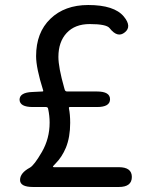

<svg xmlns="http://www.w3.org/2000/svg" viewBox="-20 -746 595 766"><path d="M112 0Q60 0 60 -28Q60 -56 99 -77Q116 -86 147 -139.5Q178 -193 178 -257Q178 -284 172 -312Q171 -319 163 -319H111Q59 -319 58 -348Q58 -377 109 -379L149 -381Q154 -381 152 -386Q124 -475 124 -522Q124 -616 181 -671Q238 -726 332 -726Q436 -726 474 -680Q507 -640 478 -617Q449 -593 417 -634Q404 -650 338 -650Q279 -650 246 -614.5Q213 -579 213 -519Q213 -477 236 -396L238 -389Q240 -381 248 -381H367Q419 -381 419 -350Q419 -319 367 -319H259Q254 -319 255 -314Q260 -289 260 -256Q260 -199 243 -157Q227 -119 202 -94Q191 -83 191 -81Q191 -79 196 -79H454Q506 -79 506 -40Q506 0 454 0Z"/></svg>

Font: Resource Han Rounded HK
Style: Regular
Weight: 400
Designer: Cyano Hao (round all glyphs); Ryoko NISHIZUKA  (kana, bopomofo & ideographs); Paul D. Hunt (Latin, Greek & Cyrillic); Sa
Foundry: Cyano Hao
Version: 0.990